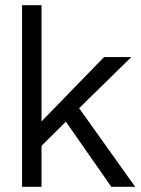

<svg xmlns="http://www.w3.org/2000/svg" viewBox="-20 -720 542 740"><path d="M486 -500 285 -303 501 0H409L234 -251L140 -158V0H65V-700H140V-252L381 -500Z"/></svg>

Font: Questrial
Style: Regular
Weight: 400
Designer: Joe Prince
Foundry: Joe Prince
Version: Version 1.002